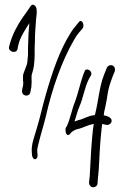

<svg xmlns="http://www.w3.org/2000/svg" viewBox="-20 -697 531 809"><path d="M18 -499C14 -478 50 -469 54 -491L57 -506C64 -540 87 -573 104 -600C103 -597 103 -593 103 -590C101 -570 99 -544 99 -522C99 -513 98 -504 98 -495V-467C97 -458 97 -451 96 -445C96 -434 93 -423 89 -414L83 -398C79 -389 77 -382 77 -375V-359C78 -354 78 -349 78 -346C78 -343 77 -339 77 -335C75 -330 74 -322 73 -315C70 -299 89 -288 102 -298C111 -305 108 -318 112 -329L113 -345C113 -350 114 -355 113 -361V-375C113 -376 113 -379 114 -383C118 -397 121 -406 123 -421L125 -442C126 -449 125 -457 126 -466V-494C126 -504 127 -513 127 -522C127 -553 130 -589 132 -616C134 -633 136 -643 134 -659C132 -674 117 -685 108 -670C99 -655 87 -640 76 -624C55 -594 33 -553 22 -514ZM114 -55 115 -42C117 -33 121 -26 128 -26C134 -26 140 -36 138 -45L137 -58C136 -65 138 -74 141 -87C150 -125 163 -165 173 -206C200 -326 241 -441 292 -529C299 -542 306 -552 314 -561L327 -576C339 -590 325 -619 313 -605L301 -590C292 -580 283 -568 275 -554C232 -486 200 -393 173 -298C159 -251 148 -197 134 -153C125 -120 111 -89 114 -55ZM261 -164C252 -158 256 -128 266 -128C272 -128 277 -134 279 -138C289 -147 301 -153 315 -155C333 -160 348 -170 375 -175C365 -110 362 -23 358 46L355 72C355 82 362 92 372 92C383 92 391 85 391 75L393 49C395 32 397 10 398 -16C400 -67 404 -122 410 -171C411 -172 411 -174 411 -175C414 -174 416 -174 418 -173L428 -171C438 -169 448 -176 450 -184C453 -200 438 -205 427 -209L417 -211C418 -222 420 -232 423 -243C428 -266 432 -289 435 -310C439 -330 445 -349 452 -368L464 -398C465 -403 465 -407 463 -412C456 -428 435 -424 430 -411L418 -381C398 -330 395 -271 380 -213L379 -212C348 -209 330 -194 311 -191L294 -185C302 -210 306 -228 315 -249C330 -282 337 -331 355 -365L362 -377C375 -398 341 -416 336 -395L331 -383C318 -347 309 -303 296 -268C284 -241 275 -192 261 -164Z"/></svg>

Font: Stray Cat
Style: SuCn
Weight: 400
Version: Version 1.0